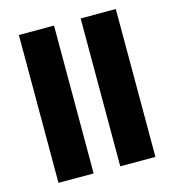

<svg xmlns="http://www.w3.org/2000/svg" viewBox="-101 -751 759 836"><g transform="rotate(-15 278.5 -333.0)"><path d="M60 0V-666.5H218.5V0ZM338.5 0V-666.5H497V0Z"/></g></svg>

Font: Jaro
Style: Regular
Weight: 400
Designer: Agyei Archer, Celine Hurka, Mirko Velimirović
Version: Version 1.000